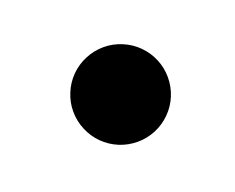

<svg xmlns="http://www.w3.org/2000/svg" viewBox="-42 -462 316 258"><g transform="rotate(-20 116.5 -333.5)"><path d="M120.6 -266.1Q106.9 -266.1 94.5 -271.2Q82 -276.4 72.5 -285.9Q63 -295.4 57.9 -307.9Q52.7 -320.3 52.7 -334Q52.7 -347.2 57.9 -359.6Q63 -372.1 72.5 -381.6Q82 -391.1 94.5 -396.2Q106.9 -401.4 120.6 -401.4Q133.8 -401.4 146.2 -396.2Q158.7 -391.1 168.2 -381.6Q177.7 -372.1 182.9 -359.6Q188 -347.2 188 -334Q188 -320.3 182.9 -307.9Q177.7 -295.4 168.2 -285.9Q158.7 -276.4 146.2 -271.2Q133.8 -266.1 120.6 -266.1Z"/></g></svg>

Font: Munson
Style: Regular
Weight: 400
Designer: Paul James MIller
Foundry: High-Logic / Made with FontCreator
Version: Version 2.10;May 5, 2019;FontCreator 11.5.0.2430 64-bit